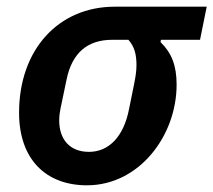

<svg xmlns="http://www.w3.org/2000/svg" viewBox="-20 -542 638 574"><path d="M578 -423 598 -522H323C155 -522 37 -394 37 -205C37 -66 117 12 240 12C396 12 508 -136 508 -289C508 -346 493 -384 460 -416L461 -423ZM364 -423C382 -402 388 -380 388 -347C388 -329 385 -311 381 -291L366 -217C350 -133 305 -88 246 -88C188 -88 157 -126 157 -182C157 -196 159 -208 161 -218L179 -304C195 -383 241 -423 315 -423Z"/></svg>

Font: Braiins Sans SemiBold
Style: Italic
Weight: 600
Italic angle: -11.31°
Designer: Mike Abbink, Paul van der Laan, Pieter van Rosmalen, Jiri Chlebus, Lubos Buracinsky
Foundry: Bold Monday, Sudetype
Version: Version 1.000;hotconv 1.0.109;makeotfexe 2.5.65596